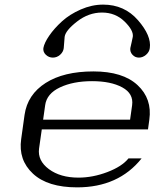

<svg xmlns="http://www.w3.org/2000/svg" viewBox="-20 -808 706 828"><path d="M618.2 -250H160.2L148.4 -167Q141.6 -115.2 190.9 -78.6Q240.2 -42 318.4 -42Q379.9 -42 442.9 -65.9Q505.9 -89.8 534.2 -125H590.8Q491.2 0 312.5 0Q185.5 0 122.1 -59.1Q58.6 -118.2 71.3 -208L85.9 -312.5Q98.6 -400.4 176.8 -450.2Q254.9 -500 382.8 -500Q509.8 -500 573.2 -440.9Q636.7 -381.8 624 -292ZM166 -292H541L549.8 -354.5Q556.6 -404.3 507.3 -431.2Q458 -458 377 -458Q295.9 -458 238.8 -431.2Q181.6 -404.3 174.8 -354.5ZM424.8 -788.1Q516.6 -788.1 575.2 -720.7Q633.8 -653.3 626 -600.6Q624 -584 609.9 -571.8Q595.7 -559.6 579.1 -559.6Q562.5 -559.6 551.3 -571.8Q540 -584 542 -600.6Q543 -606.4 547.4 -624.5Q551.8 -642.6 552.7 -649.4Q556.6 -676.8 517.1 -715.3Q477.5 -753.9 419.9 -753.9Q362.3 -753.9 312.5 -715.3Q262.7 -676.8 258.8 -649.4Q257.8 -642.6 256.8 -624.5Q255.9 -606.4 254.9 -600.6Q252.9 -584 239.3 -571.8Q225.6 -559.6 208 -559.6Q190.4 -559.6 177.7 -571.8Q165 -584 167 -600.6Q170.9 -623 192.4 -654.3Q213.9 -685.5 247.1 -715.8Q280.3 -746.1 328.1 -767.1Q376 -788.1 424.8 -788.1Z"/></svg>

Font: okolaks
Style: RegularItalic
Weight: 500
Italic angle: -8°
Version: Version 000.6.0